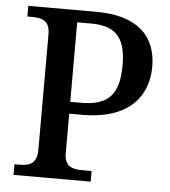

<svg xmlns="http://www.w3.org/2000/svg" viewBox="-52 -761 716 808"><g transform="rotate(5 306.5 -357.0)"><path d="M35 0H361V-45H320C281 -45 246 -53 246 -110V-277H301C504 -277 577 -385 577 -504C577 -634 496 -714 323 -714H35V-669H56C96 -669 130 -660 130 -603V-115C130 -54 97 -45 56 -45H35ZM291 -327H246V-663H306C413 -663 452 -611 452 -500C452 -375 406 -327 291 -327Z"/></g></svg>

Font: Noto Serif Medium
Style: Regular
Weight: 500
Designer: Monotype Design Team
Foundry: Monotype Imaging Inc.
Version: Version 2.013